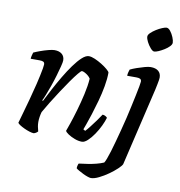

<svg xmlns="http://www.w3.org/2000/svg" viewBox="-99 -833 1050 1123"><g transform="rotate(10 426.5 -271.5)"><path d="M141 0Q131 0 115 -5Q99 -10 83 -17.5Q67 -25 55.5 -32.5Q44 -40 42 -45Q48 -67 59 -105Q70 -143 83 -191Q96 -239 108 -288Q114 -314 119.5 -339Q125 -364 128 -382Q131 -400 131 -406Q131 -418 123.5 -422Q116 -426 101 -426H48Q48 -435 51 -446Q54 -457 56 -464Q71 -471 94.5 -479.5Q118 -488 141 -494Q164 -500 177 -500Q205 -500 221 -486.5Q237 -473 237 -449Q237 -439 230.5 -413.5Q224 -388 214.5 -355.5Q205 -323 193.5 -290.5Q182 -258 172 -233Q162 -208 157 -199L161 -195Q178 -229 199.5 -269.5Q221 -310 245 -350.5Q269 -391 293.5 -425Q318 -459 340.5 -479.5Q363 -500 381 -500Q396 -500 417 -491Q438 -482 459 -469Q480 -456 494.5 -443.5Q509 -431 510 -425Q510 -388 502 -343Q494 -298 481.5 -253Q469 -208 456.5 -169Q444 -130 434.5 -104Q425 -78 423 -73L435 -66Q445 -76 460.5 -96Q476 -116 492.5 -138.5Q509 -161 519 -177Q528 -177 536.5 -172Q545 -167 547 -163Q541 -142 528 -114.5Q515 -87 497 -60.5Q479 -34 460.5 -17Q442 0 427 0Q406 0 383.5 -8.5Q361 -17 344.5 -28Q328 -39 325 -47Q330 -60 342 -95Q354 -130 368 -178Q382 -226 393.5 -277Q405 -328 408 -371Q402 -381 392 -389Q382 -397 372 -402Q362 -407 356 -407Q351 -407 334.5 -387Q318 -367 295.5 -335Q273 -303 248.5 -265.5Q224 -228 202 -192.5Q180 -157 165 -130Q161 -116 158.5 -100.5Q156 -85 156 -70Q156 -56 158.5 -42.5Q161 -29 165 -15Q162 -11 155.5 -6.5Q149 -2 141 0ZM515 200Q509 200 495.5 195.5Q482 191 468 184Q454 177 441.5 170Q429 163 424 158Q424 150 426.5 140.5Q429 131 431 129Q455 126 482 122Q509 118 534 111.5Q559 105 577 97Q582 90 589 71.5Q596 53 604.5 25.5Q613 -2 622 -35.5Q631 -69 641 -106.5Q651 -144 660 -182Q668 -216 676 -253Q684 -290 691 -323Q698 -356 702 -378.5Q706 -401 706 -406Q706 -418 698 -422Q690 -426 676 -426H621Q621 -437 624 -447.5Q627 -458 629 -464Q645 -472 668 -480Q691 -488 713 -494Q735 -500 748 -500Q778 -500 794 -486.5Q810 -473 810 -448Q810 -443 808.5 -433Q807 -423 804 -408.5Q801 -394 797 -375L688 87Q684 97 664 116Q644 135 617 154Q590 173 562.5 186.5Q535 200 515 200ZM751 -593Q742 -593 729 -608Q716 -623 706.5 -641.5Q697 -660 697 -673Q697 -683 709.5 -695Q722 -707 739.5 -718Q757 -729 774 -736Q791 -743 800 -743Q811 -743 822.5 -728.5Q834 -714 842 -694.5Q850 -675 850 -662Q850 -652 838.5 -640Q827 -628 810 -617.5Q793 -607 777 -600Q761 -593 751 -593Z"/></g></svg>

Font: Texturina 12pt SemiBold
Style: Italic
Weight: 600
Italic angle: -11°
Version: Version 1.002